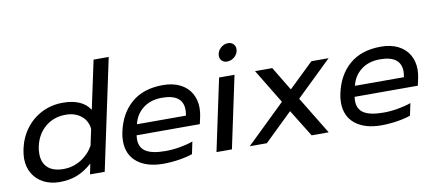

<svg xmlns="http://www.w3.org/2000/svg" viewBox="-68 -993 2859 1262"><g transform="rotate(-10 1361.5 -362.0)"><path d="M38 -179Q38 -202 45 -239Q61 -315 104.5 -373Q148 -431 212 -463Q276 -495 352 -495Q481 -495 532 -416L601 -739H702L545 0H447L461 -70Q412 -26 360 -5.5Q308 15 243 15Q184 15 137.5 -8.5Q91 -32 64.5 -76Q38 -120 38 -179ZM483 -185 506 -293Q501 -348 460 -381Q419 -414 357 -414Q277 -414 220.5 -366.5Q164 -319 147 -239Q142 -218 142 -191Q142 -131 178 -98Q214 -65 283 -65Q345 -65 398.5 -97.5Q452 -130 483 -185Z M698 -178Q698 -208 705 -239Q731 -359 810.5 -427Q890 -495 1020 -495Q1087 -495 1135 -470.5Q1183 -446 1207.5 -403Q1232 -360 1232 -306Q1232 -279 1226 -250L1215 -200H793Q791 -182 791 -174Q791 -117 833 -91Q875 -65 964 -65Q1010 -65 1059 -73.5Q1108 -82 1147 -96L1130 -15Q1095 -2 1040.5 6.5Q986 15 935 15Q825 15 761.5 -35.5Q698 -86 698 -178ZM1135 -271Q1139 -297 1139 -308Q1139 -414 1000 -414Q924 -414 873.5 -375Q823 -336 808 -271Z M1416 -620Q1416 -649 1438.5 -670.5Q1461 -692 1489 -692Q1511 -692 1524.5 -679Q1538 -666 1538 -645Q1538 -616 1515.5 -595Q1493 -574 1464 -574Q1442 -574 1429 -587Q1416 -600 1416 -620ZM1393 -480H1496L1394 0H1291Z M1772 -251 1633 -480H1748L1844 -321L2009 -480H2124L1887 -251L2040 0H1926L1814 -181L1627 0H1513Z M2153 -178Q2153 -208 2160 -239Q2186 -359 2265.5 -427Q2345 -495 2475 -495Q2542 -495 2590 -470.5Q2638 -446 2662.5 -403Q2687 -360 2687 -306Q2687 -279 2681 -250L2670 -200H2248Q2246 -182 2246 -174Q2246 -117 2288 -91Q2330 -65 2419 -65Q2465 -65 2514 -73.5Q2563 -82 2602 -96L2585 -15Q2550 -2 2495.5 6.5Q2441 15 2390 15Q2280 15 2216.5 -35.5Q2153 -86 2153 -178ZM2590 -271Q2594 -297 2594 -308Q2594 -414 2455 -414Q2379 -414 2328.5 -375Q2278 -336 2263 -271Z"/></g></svg>

Font: Prompt
Style: Italic
Weight: 400
Italic angle: -12°
Designer: Katatrad Team
Foundry: CadsonDemak
Version: Version 1.001